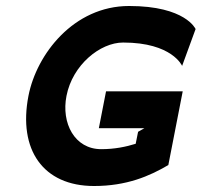

<svg xmlns="http://www.w3.org/2000/svg" viewBox="-20 -610 673 641"><path d="M75 -290C40 -110 124 11 294 11C403 11 479 -22 542 -59L590 -305H334L310 -182H462L441 -170L433 -130C401 -120 363 -112 318 -112C229 -112 184 -199 202 -290C222 -393 314 -468 391 -468C555 -468 588 -390 588 -390L633 -513C633 -513 600 -590 411 -590C226 -590 102 -429 75 -290Z"/></svg>

Font: Charger EcoBlack
Style: Obl
Weight: 1000
Designer: Jasper
Foundry: Cannot Into Space Fonts
Version: Version 1.1